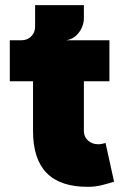

<svg xmlns="http://www.w3.org/2000/svg" viewBox="-20 -717 496 744"><path d="M320 7Q213 7 160.5 -47Q108 -101 108 -209V-402H18V-561H404V-402H305V-209Q305 -187 321 -172.5Q337 -158 361 -158Q368 -158 375 -159.5Q382 -161 389 -163L422 -13Q400 -6 374.5 0.5Q349 7 320 7ZM63 -515V-561Q86 -561 101 -576Q116 -591 116 -614V-697H305V-644Q305 -629 297.5 -611Q290 -593 275 -579Q260 -565 237 -561Z"/></svg>

Font: Parkinsans Light ExtraBold
Style: Regular
Weight: 800
Version: Version 1.000